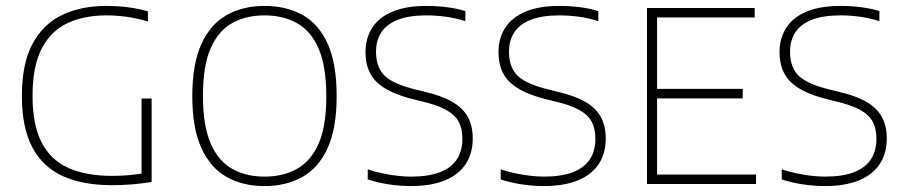

<svg xmlns="http://www.w3.org/2000/svg" viewBox="-20 -622 3061 649"><path d="M359 4Q259.5 4 191.8 -27Q124 -58 89 -124.5Q54 -191 54 -297Q54 -407.5 90.2 -474.5Q126.5 -541.5 190.8 -571.8Q255 -602 339 -602Q376 -602 412 -597.5Q448 -593 480 -583.5V-549.5Q440.5 -561 406.5 -565.5Q372.5 -570 339 -570Q264.5 -570 208.5 -544Q152.5 -518 121.2 -458.2Q90 -398.5 90 -297.5Q90 -201 120.2 -141.5Q150.5 -82 210.2 -54.8Q270 -27.5 359 -27.5Q388 -27.5 417 -30Q446 -32.5 470.5 -37.5L458.5 -21V-289H492.5V-7Q456.5 -1 423.5 1.5Q390.5 4 359 4Z M874 7Q801 7 746.2 -23.8Q691.5 -54.5 660.8 -121.5Q630 -188.5 630 -297Q630 -406.5 661 -473.8Q692 -541 747 -571.5Q802 -602 874 -602Q947.5 -602 1002.5 -571.5Q1057.5 -541 1087.8 -473.8Q1118 -406.5 1118 -297Q1118 -188.5 1087.5 -121.5Q1057 -54.5 1002 -23.8Q947 7 874 7ZM874 -25Q936.5 -25 983.5 -51Q1030.5 -77 1056.8 -136.2Q1083 -195.5 1083 -296Q1083 -398 1056.8 -458Q1030.5 -518 983.5 -544Q936.5 -570 874 -570Q812 -570 765.2 -544.2Q718.5 -518.5 692.2 -459Q666 -399.5 666 -299Q666 -197 692.2 -137Q718.5 -77 765.2 -51Q812 -25 874 -25Z M1368 7Q1334.5 7 1296.2 1.5Q1258 -4 1223 -15.5V-49.5Q1249 -41 1274.2 -35.8Q1299.5 -30.5 1323.5 -27.8Q1347.5 -25 1369.5 -25Q1428 -25 1466.5 -39.8Q1505 -54.5 1524 -83Q1543 -111.5 1543 -153Q1543 -187.5 1530.2 -211Q1517.5 -234.5 1487.2 -251Q1457 -267.5 1405 -279.5L1381 -285.5Q1293.5 -306.5 1254.5 -343.5Q1215.5 -380.5 1215.5 -445.5Q1215.5 -493 1238.2 -528.2Q1261 -563.5 1307 -582.8Q1353 -602 1421.5 -602Q1455 -602 1489.8 -597.8Q1524.5 -593.5 1553 -584.5V-550.5Q1520 -561 1487 -565.5Q1454 -570 1421 -570Q1363.5 -570 1325.8 -555.5Q1288 -541 1269.5 -513.5Q1251 -486 1251 -447Q1251 -394 1280.8 -365.5Q1310.5 -337 1388.5 -318.5L1412.5 -312.5Q1472 -299 1508.5 -278Q1545 -257 1561.5 -226.5Q1578 -196 1578 -154Q1578 -103.5 1554.2 -67.5Q1530.5 -31.5 1483.8 -12.2Q1437 7 1368 7Z M1817.5 7Q1784 7 1745.8 1.5Q1707.5 -4 1672.5 -15.5V-49.5Q1698.5 -41 1723.8 -35.8Q1749 -30.5 1773 -27.8Q1797 -25 1819 -25Q1877.5 -25 1916 -39.8Q1954.5 -54.5 1973.5 -83Q1992.5 -111.5 1992.5 -153Q1992.5 -187.5 1979.8 -211Q1967 -234.5 1936.8 -251Q1906.5 -267.5 1854.5 -279.5L1830.5 -285.5Q1743 -306.5 1704 -343.5Q1665 -380.5 1665 -445.5Q1665 -493 1687.8 -528.2Q1710.5 -563.5 1756.5 -582.8Q1802.5 -602 1871 -602Q1904.5 -602 1939.2 -597.8Q1974 -593.5 2002.5 -584.5V-550.5Q1969.5 -561 1936.5 -565.5Q1903.5 -570 1870.5 -570Q1813 -570 1775.2 -555.5Q1737.5 -541 1719 -513.5Q1700.5 -486 1700.5 -447Q1700.5 -394 1730.2 -365.5Q1760 -337 1838 -318.5L1862 -312.5Q1921.5 -299 1958 -278Q1994.5 -257 2011 -226.5Q2027.5 -196 2027.5 -154Q2027.5 -103.5 2003.8 -67.5Q1980 -31.5 1933.2 -12.2Q1886.5 7 1817.5 7Z M2167 0V-595H2531V-563H2201V-32H2535.5V0ZM2191 -289.5V-321.5H2490.5V-289.5Z M2767.5 7Q2734 7 2695.8 1.5Q2657.5 -4 2622.5 -15.5V-49.5Q2648.5 -41 2673.8 -35.8Q2699 -30.5 2723 -27.8Q2747 -25 2769 -25Q2827.5 -25 2866 -39.8Q2904.5 -54.5 2923.5 -83Q2942.5 -111.5 2942.5 -153Q2942.5 -187.5 2929.8 -211Q2917 -234.5 2886.8 -251Q2856.5 -267.5 2804.5 -279.5L2780.5 -285.5Q2693 -306.5 2654 -343.5Q2615 -380.5 2615 -445.5Q2615 -493 2637.8 -528.2Q2660.5 -563.5 2706.5 -582.8Q2752.5 -602 2821 -602Q2854.5 -602 2889.2 -597.8Q2924 -593.5 2952.5 -584.5V-550.5Q2919.5 -561 2886.5 -565.5Q2853.5 -570 2820.5 -570Q2763 -570 2725.2 -555.5Q2687.5 -541 2669 -513.5Q2650.5 -486 2650.5 -447Q2650.5 -394 2680.2 -365.5Q2710 -337 2788 -318.5L2812 -312.5Q2871.5 -299 2908 -278Q2944.5 -257 2961 -226.5Q2977.5 -196 2977.5 -154Q2977.5 -103.5 2953.8 -67.5Q2930 -31.5 2883.2 -12.2Q2836.5 7 2767.5 7Z"/></svg>

Font: Encode Sans SC Thin
Style: Regular
Weight: 250
Designer: Multiple Designers
Foundry: Impallari Type
Version: Version 3.002